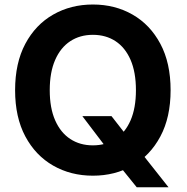

<svg xmlns="http://www.w3.org/2000/svg" viewBox="-20 -757 817 838"><path d="M339.4 -250.2H466.6L534 -163.8L594 -93.3L715.6 60.4H576.8L493.5 -42.8L452.9 -100.8ZM385.4 9.8Q289 9.8 212.1 -34.2Q135.1 -78.2 90.5 -161.7Q45.9 -245.1 45.9 -363.3Q45.9 -482.2 90.5 -565.8Q135.1 -649.4 212.1 -693.3Q289 -737.3 385.4 -737.3Q481.9 -737.3 558.6 -693.3Q635.3 -649.4 679.9 -565.8Q724.6 -482.2 724.6 -363.3Q724.6 -244.9 679.9 -161.4Q635.3 -77.9 558.6 -34.1Q481.9 9.8 385.4 9.8ZM385.4 -122.6Q442 -122.6 484.2 -150.3Q526.4 -177.9 549.9 -231.7Q573.3 -285.5 573.3 -363.3Q573.3 -441.7 549.9 -495.7Q526.4 -549.6 484.2 -577.3Q442 -605 385.4 -605Q329 -605 286.7 -577.2Q244.3 -549.4 220.7 -495.4Q197.1 -441.5 197.1 -363.3Q197.1 -285.5 220.7 -231.9Q244.3 -178.2 286.7 -150.4Q329 -122.6 385.4 -122.6Z"/></svg>

Font: Inter Variable LoSnoCo
Style: Regular
Weight: 400
Designer: Rasmus Andersson
Foundry: rsms
Version: Version 4.000;git-a52131595; featfreeze: case,dlig,ss01,ss02